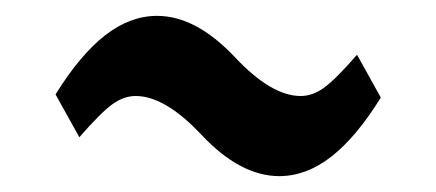

<svg xmlns="http://www.w3.org/2000/svg" viewBox="-20 -881 550 242"><path d="M234 -711Q188 -760 151 -760Q136 -760 121.5 -749.5Q107 -739 80 -708L50 -762Q81 -812 112.5 -836.5Q144 -861 178 -861Q227 -861 276 -809Q322 -760 359 -760Q374 -760 388.5 -770.5Q403 -781 430 -812L460 -758Q429 -708 397.5 -683.5Q366 -659 332 -659Q283 -659 234 -711Z"/></svg>

Font: Otomanopee One
Style: Regular
Weight: 400
Designer: Das Ende der Wildnis
Foundry: Gutenberg Labo
Version: Version 3.005